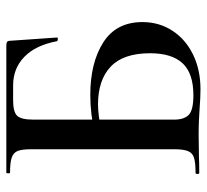

<svg xmlns="http://www.w3.org/2000/svg" viewBox="-44 -622 669 622"><g transform="rotate(-90 291.0 -310.5)"><path d="M249 1Q235 0 213.5 -1Q192 -2 166 -2L94 -1Q75 0 42 0Q39 0 39 -6Q39 -12 42 -12Q76 -12 91.5 -17Q107 -22 113 -36.5Q119 -51 119 -81V-544Q119 -574 113.5 -588Q108 -602 92 -607.5Q76 -613 43 -613Q41 -613 41 -619Q41 -625 43 -625H453Q465 -625 468 -621.5Q471 -618 471 -604L481 -461Q481 -458 476 -458Q471 -458 469 -461Q456 -530 418.5 -566.5Q381 -603 326 -603H278Q240 -603 227.5 -590Q215 -577 215 -538V-81Q215 -49 230.5 -34Q246 -19 294 -19Q365 -19 397.5 -54Q430 -89 430 -159Q430 -246 386.5 -287Q343 -328 264 -328Q233 -328 174 -317L170 -338Q232 -353 295 -353Q399 -353 465 -311Q531 -269 531 -184Q531 -130 503 -87Q475 -44 425.5 -20Q376 4 313 4Q287 4 249 1Z"/></g></svg>

Font: Cormorant Infant SemiBold
Style: Regular
Weight: 600
Designer: Christian Thalmann (Catharsis Fonts)
Foundry: Catharsis Fonts
Version: Version 4.000